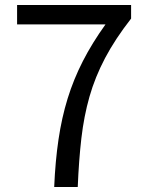

<svg xmlns="http://www.w3.org/2000/svg" viewBox="-20 -753 595 773"><path d="M198.2 0Q202.6 -104.5 215.6 -191.9Q228.5 -279.3 252.4 -356.7Q276.4 -434.1 313.7 -507.1Q351.1 -580.1 404.8 -654.8H48.8V-732.9H507.8V-678.2Q443.4 -595.7 403.1 -519.3Q362.8 -442.9 340.3 -364Q317.9 -285.2 307.6 -196.3Q297.4 -107.4 293 0Z"/></svg>

Font: Source Han Sans CN
Style: Regular
Weight: 400
Designer: Ryoko NISHIZUKA  (kana, bopomofo & ideographs); Paul D. Hunt (Latin, Greek & Cyrillic); Sandoll Communications , Soo-you
Foundry: Adobe
Version: Version 2.004;hotconv 1.0.118;makeotfexe 2.5.65603